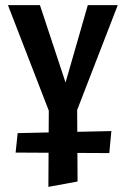

<svg xmlns="http://www.w3.org/2000/svg" viewBox="-20 -441 491 750"><path d="M174 0 11 -421H136L266 -28H210L323 -421H440L277 0ZM169 289 171 -76H281L283 268ZM407 157 41 155 49 79 415 71Z"/></svg>

Font: Ysabeau
Style: Bold
Weight: 700
Designer: Christian Thalmann (Catharsis Fonts)
Version: Version 2.000;gftools[0.9.27.dev2+g8671c4b]